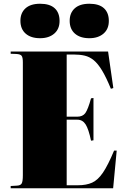

<svg xmlns="http://www.w3.org/2000/svg" viewBox="-20 -1005 668 1025"><path d="M37 0V-12L71 -14Q90 -15 96 -26Q102 -37 102 -70V-673Q102 -698 95.5 -707Q89 -716 66 -717L37 -718V-730H557L585 -535L572 -531Q547 -592 525 -628.5Q503 -665 480.5 -683.5Q458 -702 432 -708Q406 -714 373 -714H336V-382H392Q422 -382 436 -402Q450 -422 466 -480L479 -482V-256L466 -254Q453 -316 437 -341Q421 -366 393 -366H336V-16H396Q441 -16 472 -30Q503 -44 530 -84Q557 -124 589 -201H603L584 0ZM457 -801Q408 -801 380 -825.5Q352 -850 352 -894Q352 -936 379 -960.5Q406 -985 457 -985Q509 -985 535 -961Q561 -937 561 -893Q561 -850 532.5 -825.5Q504 -801 457 -801ZM194 -801Q145 -801 117 -825.5Q89 -850 89 -894Q89 -936 116 -960.5Q143 -985 194 -985Q246 -985 272 -961Q298 -937 298 -893Q298 -850 269.5 -825.5Q241 -801 194 -801Z"/></svg>

Font: Display Black
Style: Regular
Weight: 900
Designer: Latin by Veronika Burian and Jose Scaglione. Greek by Irene Vlachou. Cyrillic by Vera Evstafieva.
Foundry: TypeTogether
Version: Version 3.002